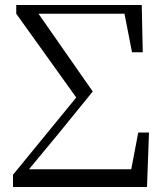

<svg xmlns="http://www.w3.org/2000/svg" viewBox="-20 -748 647 768"><path d="M32 0V-49L285 -358L45 -693V-728H547L551 -539H508L478 -693H134L351 -382L216 -216L96 -71H505L533 -218H576L568 0Z"/></svg>

Font: Early Summer Mincho
Style: Regular
Weight: 400
Designer: GuiWonder
Version: Version 1.002